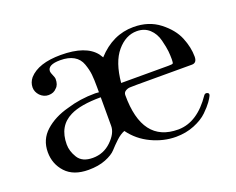

<svg xmlns="http://www.w3.org/2000/svg" viewBox="-78 -542 843 686"><g transform="rotate(-20 344.0 -199.5)"><path d="M155 13Q98 13 68.5 -19Q39 -51 39 -96Q39 -144 73.5 -175Q108 -206 161 -220Q212 -236 270 -236L284 -235V-254Q284 -284 282 -303Q280 -322 272 -344.5Q264 -367 244 -378.5Q224 -390 193 -390Q145 -390 145 -365Q145 -360 150 -349Q155 -338 155 -333Q155 -310 143 -300Q132 -287 112 -287Q94 -287 80 -301Q67 -315 67 -332Q67 -351 80 -367Q116 -407 201 -407Q296 -407 332 -361Q337 -354 341 -347Q400 -412 479 -412Q537 -412 577.5 -380.5Q618 -349 633.5 -311Q649 -273 649 -238Q649 -214 630 -214H421Q402 -214 393.5 -213.5Q385 -213 377 -208Q369 -203 369 -193Q369 -13 505 -13H508Q579 -15 634 -96Q639 -103 647 -100Q655 -97 651 -88Q648 -81 638.5 -67.5Q629 -54 610 -35.5Q591 -17 559 -4Q527 9 489 9Q442 9 396.5 -12.5Q351 -34 322 -74Q306 -68 289.5 -52.5Q273 -37 260.5 -23Q248 -9 220.5 2Q193 13 155 13ZM370 -239H549Q564 -239 566.5 -241Q569 -243 569 -257Q569 -272 567.5 -287.5Q566 -303 559 -331Q552 -359 533 -376.5Q514 -394 485 -394Q443 -394 410 -355Q377 -316 370 -239ZM184 -22Q225 -22 254.5 -50.5Q284 -79 284 -107V-216Q207 -216 167 -196Q112 -169 112 -99Q112 -73 128 -47.5Q144 -22 184 -22Z"/></g></svg>

Font: HK Venetian
Style: Regular
Weight: 400
Designer: Alfredo Marco Pradil
Foundry: Alfredo Marco Pradil
Version: Version 1.000;PS 001.000;hotconv 1.0.88;makeotf.lib2.5.64775